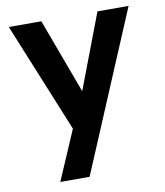

<svg xmlns="http://www.w3.org/2000/svg" viewBox="-80 -566 716 832"><g transform="rotate(-10 278.5 -150.0)"><path d="M405 -500H542L247 200H118L212 -18L15 -500H158L280 -171Z"/></g></svg>

Font: Albert Sans
Style: Bold
Weight: 700
Designer: Andreas Rasmussen
Foundry: a.Foundry
Version: Version 1.025